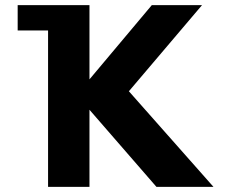

<svg xmlns="http://www.w3.org/2000/svg" viewBox="-20 -721 892 741"><path d="M48.2 -701.1H325.3V-414.7L565.8 -701.1H759.6L477.4 -368.8L803.8 0.1H583.7L325.3 -297.4V0.1H165.5V-603.4H48.2Z"/></svg>

Font: Sztylet
Style: Bd
Weight: 700
Foundry: Cannot Into Space Fonts, PlusOne Fonts
Version: Version 0.12